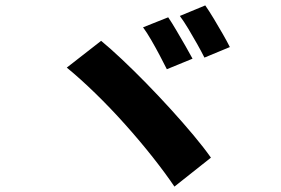

<svg xmlns="http://www.w3.org/2000/svg" viewBox="-20 -757 1040 710"><path d="M602 -693Q615 -674 632 -645Q649 -616 665.5 -587.5Q682 -559 692 -540L597 -501Q586 -523 571 -551.5Q556 -580 539.5 -608.5Q523 -637 509 -656ZM739 -737Q753 -717 770.5 -688Q788 -659 804 -631Q820 -603 830 -583L736 -544Q725 -566 709 -594.5Q693 -623 676.5 -650.5Q660 -678 645 -698ZM354 -606Q388 -578 431 -537.5Q474 -497 520.5 -449.5Q567 -402 612 -352.5Q657 -303 695.5 -257Q734 -211 760 -174L625 -67Q592 -116 545 -175.5Q498 -235 443.5 -296Q389 -357 333 -411.5Q277 -466 227 -507Z"/></svg>

Font: Noto Sans JP Thin ExtraBold
Style: Regular
Weight: 800
Version: Version 2.004-H2;hotconv 1.0.118;makeotfexe 2.5.65603